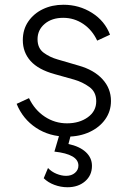

<svg xmlns="http://www.w3.org/2000/svg" viewBox="-20 -563 548 808"><path d="M262 12Q188 12 132 -25Q76 -62 50 -126L102 -150Q126 -100 168.5 -72Q211 -44 262 -44Q314 -44 349.5 -69.5Q385 -95 385 -137Q385 -176 356 -197Q327 -218 292 -228L210 -251Q141 -270 108.5 -306.5Q76 -343 76 -394Q76 -439 99 -472.5Q122 -506 160.5 -524.5Q199 -543 247 -543Q313 -543 367 -509Q421 -475 443 -417L389 -392Q368 -437 330 -462.5Q292 -488 246 -488Q198 -488 168 -462.5Q138 -437 138 -398Q138 -360 164 -341Q190 -322 222 -313L311 -287Q375 -269 411 -230Q447 -191 447 -138Q447 -95 423 -61Q399 -27 357 -7.5Q315 12 262 12ZM264 225Q236 225 209 215Q182 205 164 187L182 144Q197 160 218 168.5Q239 177 258 177Q281 177 295.5 164.5Q310 152 310 134Q310 86 209 75L234 -10H282L268 43Q315 53 341 77Q367 101 367 135Q367 175 338 200Q309 225 264 225Z"/></svg>

Font: Plus Jakarta Sans Light
Style: Regular
Weight: 300
Designer: Gumpita Rahayu
Foundry: Tokotype
Version: Version 2.006; ttfautohint (v1.8.4.7-5d5b)